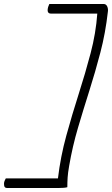

<svg xmlns="http://www.w3.org/2000/svg" viewBox="-70 -780 561 961"><path d="M177 -760H449Q461 -760 466.5 -748Q472 -736 470 -722Q458 -615 432.5 -517.5Q407 -420 377.5 -327Q348 -234 320.5 -141Q293 -48 276 51Q270 85 268.5 108.5Q267 132 267 157Q254 161 223 161H-34Q-47 161 -49 150Q-51 139 -49 131Q-46 122 -41 113H220Q233 4 262 -101.5Q291 -207 324 -310Q357 -413 383.5 -513.5Q410 -614 417 -712H185Q162 -712 171 -745Q173 -751 174.5 -754Q176 -757 177 -760Z"/></svg>

Font: Recursive Sn Csl St Lt
Style: Italic
Weight: 300
Italic angle: -15°
Version: Version 1.079;hotconv 1.0.112;makeotfexe 2.5.65598; ttfautoh